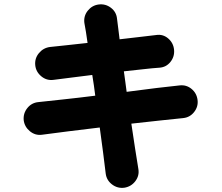

<svg xmlns="http://www.w3.org/2000/svg" viewBox="-20 -821 1040 899"><path d="M562 58Q530 62 504.5 42.5Q479 23 475 -8Q470 -53 462.5 -108.5Q455 -164 447 -224Q370 -215 299 -206Q228 -197 176 -190Q145 -186 120 -206.5Q95 -227 91 -258Q88 -290 108 -315Q128 -340 160 -343Q205 -348 276 -355.5Q347 -363 426 -373Q423 -398 419.5 -422Q416 -446 412 -470Q360 -463 312.5 -457.5Q265 -452 230 -447Q198 -443 173 -464Q148 -485 145 -516Q142 -548 162.5 -572.5Q183 -597 214 -601Q243 -604 289.5 -609Q336 -614 390 -620Q386 -647 382.5 -671Q379 -695 375 -714Q371 -746 391 -771Q411 -796 442 -800Q474 -804 499.5 -784.5Q525 -765 528 -733Q530 -714 533.5 -689.5Q537 -665 540 -637Q590 -643 634.5 -648Q679 -653 711 -657Q743 -662 767.5 -641Q792 -620 795 -588Q798 -556 778 -531Q758 -506 726 -504Q695 -502 652 -497Q609 -492 560 -487Q563 -464 566.5 -440Q570 -416 573 -391Q648 -401 713.5 -409Q779 -417 820 -421Q852 -425 876.5 -405Q901 -385 905 -353Q909 -322 889 -296.5Q869 -271 837 -268Q795 -264 731.5 -257Q668 -250 595 -242Q604 -181 612.5 -126Q621 -71 628 -29Q633 2 613.5 27.5Q594 53 562 58Z"/></svg>

Font: Zen Maru Gothic Black
Style: Regular
Weight: 900
Designer: Yoshimichi Ohira
Foundry: Positype
Version: Version 1.001